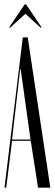

<svg xmlns="http://www.w3.org/2000/svg" viewBox="-20 -873 255 893"><path d="M86 -699H109L214 0H157L123 -218H36L9 0H1ZM36 -224H122L76 -552H74ZM95 -853H101L174 -745H168L98 -809L28 -745H22Z"/></svg>

Font: Moniqa Cond Display
Style: Regular
Weight: 400
Width: 3
Designer: Rajesh Rajput
Foundry: Rajesh Rajput
Version: Version 1.000